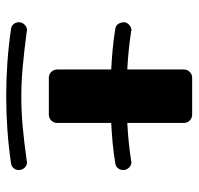

<svg xmlns="http://www.w3.org/2000/svg" viewBox="-30 -594 628 607"><g transform="rotate(90 283.5 -290.0)"><path d="M517.1 -366.2Q517.1 -356.4 511 -349.1Q504.9 -341.8 495.1 -340.8Q461.9 -335.4 430.4 -332.5Q398.9 -329.6 368.2 -328.1V-157.2Q368.2 -146.5 360.6 -138.7Q353 -130.9 341.8 -130.9H225.1Q214.4 -130.9 206.8 -138.7Q199.2 -146.5 199.2 -157.2V-328.1Q168.9 -329.6 137.5 -332.5Q106 -335.4 71.8 -340.8Q60.1 -342.3 54.9 -350.8Q49.8 -359.4 49.8 -370.1Q51.3 -378.9 58.8 -385.5Q66.4 -392.1 76.2 -392.1Q77.1 -392.1 77.6 -391.6Q78.1 -391.1 79.1 -391.1Q110.8 -386.2 140.6 -383.3Q170.4 -380.4 199.2 -378.9V-558.1Q199.2 -568.4 206.8 -576.2Q214.4 -584 225.1 -584H341.8Q353 -584 360.6 -576.2Q368.2 -568.4 368.2 -558.1V-378.9Q396.5 -380.4 426.3 -383.3Q456.1 -386.2 487.8 -391.1Q488.8 -391.1 490 -391.6Q491.2 -392.1 492.2 -392.1Q502.4 -392.1 509.8 -384Q517.1 -376 517.1 -366.2ZM517.1 -36.1Q517.1 -26.4 511 -19.3Q504.9 -12.2 495.1 -11.2Q441.4 -3.4 388.9 0.2Q336.4 3.9 283.2 3.9Q230 3.9 177.7 0.2Q125.5 -3.4 71.8 -11.2Q62 -12.2 55.9 -19.3Q49.8 -26.4 49.8 -36.1Q49.8 -46.4 57.4 -54.2Q64.9 -62 76.2 -62Q77.1 -62 77.6 -61.5Q78.1 -61 79.1 -61Q142.1 -52.7 191.2 -48.3Q240.2 -43.9 285.2 -43.9Q332.5 -43.9 380.6 -48.3Q428.7 -52.7 487.8 -61Q488.8 -61 490 -61.5Q491.2 -62 492.2 -62Q502.4 -62 509.8 -54.2Q517.1 -46.4 517.1 -36.1Z"/></g></svg>

Font: Ribeye
Style: Regular
Weight: 400
Designer: Astigmatic (AOETI)
Foundry: Astigmatic (AOETI)
Version: Version 1.000